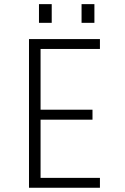

<svg xmlns="http://www.w3.org/2000/svg" viewBox="-20 -884 590 904"><path d="M116.5 0V-700H450.5V-653.5H171V-367.5H415.5V-320.5H171V-46.5H450.5V0ZM163.5 -864.5H223.5V-776.5H163.5ZM364 -864.5H424.5V-776.5H364Z"/></svg>

Font: Trispace SemiCondensed ExtraLight
Style: Regular
Weight: 200
Width: 4
Designer: Tyler Finck
Foundry: Etcetera Type Company
Version: Version 1.210; ttfautohint (v1.8.3)